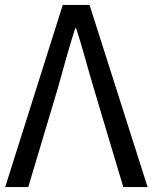

<svg xmlns="http://www.w3.org/2000/svg" viewBox="-20 -754 615 774"><path d="M1 0H94L213 -398C237 -484 256 -554 283 -640H287C315 -554 332 -484 358 -398L477 0H575L341 -734H233Z"/></svg>

Font: Source Han Sans HK
Style: Regular
Weight: 400
Designer: Ryoko NISHIZUKA 西塚涼子 (kana, bopomofo & ideographs); Paul D. Hunt (Latin, Greek & Cyrillic); Sandoll Communications 산돌커뮤니
Foundry: Adobe
Version: Version 2.000;hotconv 1.0.107;makeotfexe 2.5.65593